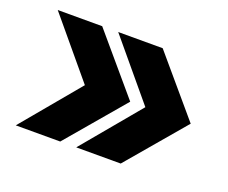

<svg xmlns="http://www.w3.org/2000/svg" viewBox="-84 -661 858 721"><g transform="rotate(20 345.5 -300.5)"><path d="M276.9 -70.3H454.6L650.4 -300.8L454.6 -531.2H276.9L469.2 -300.8ZM35.2 -70.3H212.9L408.7 -300.8L212.9 -531.2H35.2L227.5 -300.8Z"/></g></svg>

Font: Inter ExtraBold
Style: Regular
Weight: 800
Designer: Rasmus Andersson
Foundry: rsms
Version: Version 4.001;git-9221beed3